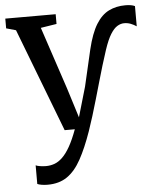

<svg xmlns="http://www.w3.org/2000/svg" viewBox="-56 -613 737 913"><g transform="rotate(-5 312.5 -157.0)"><path d="M134.5 251.5Q119 251.5 106 249.2Q93 247 85.5 243.5V154.5Q92 158 106 160.2Q120 162.5 134.5 162.5Q155.5 162.5 175 155.5Q194.5 148.5 213.2 130.5Q232 112.5 250 80.8Q268 49 286 0H237.5L48.5 -493.5L2.5 -506.5V-553H243V-506.5L167 -494.5L266 -197L310.5 -55L352 -197.5L392.5 -372.5Q410.5 -447.5 436.5 -489.8Q462.5 -532 497.5 -549.2Q532.5 -566.5 576.5 -566.5Q591 -566.5 602.8 -564.5Q614.5 -562.5 622 -558.5V-462Q608.5 -471 594.2 -476.5Q580 -482 563.5 -482Q547 -482 530.8 -472.2Q514.5 -462.5 498.5 -437Q482.5 -411.5 466.5 -363.5Q455 -329 443.5 -290.8Q432 -252.5 420.5 -212.2Q409 -172 397.5 -132.2Q386 -92.5 374.5 -55.2Q363 -18 351.5 15Q324 93.5 295 146.2Q266 199 228 225.2Q190 251.5 134.5 251.5Z"/></g></svg>

Font: Merriweather 24pt
Style: Regular
Weight: 400
Designer: Eben Sorkin
Foundry: Eben Sorkin
Version: Version 2.100